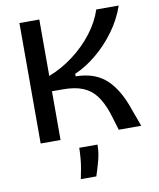

<svg xmlns="http://www.w3.org/2000/svg" viewBox="-95 -734 858 1036"><g transform="rotate(-10 334.0 -216.5)"><path d="M83 0V-660H192V-351Q263 -378 326.5 -426Q390 -474 436.5 -534.5Q483 -595 504 -660H627Q602 -587 555 -523Q508 -459 449.5 -411Q391 -363 332 -338V-324Q428 -323 488 -275Q548 -227 588 -126L634 0H511L481 -98Q461 -156 433 -193.5Q405 -231 361.5 -249Q318 -267 251 -267H192V0ZM263 227Q277 163 280.5 122.5Q284 82 284 59H384Q384 102 372.5 145Q361 188 348 227Z"/></g></svg>

Font: Bricolage Grotesque 12pt Medium
Style: Regular
Weight: 500
Designer: Mathieu Triay
Foundry: Atelier Triay
Version: Version 1.001; ttfautohint (v1.8.4.7-5d5b);gftools[0.9.33.de